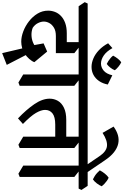

<svg xmlns="http://www.w3.org/2000/svg" viewBox="268 -1292 1175 1830"><g transform="rotate(90 856.0 -376.5)"><path d="M338 9Q291 9 239.5 -10.5Q188 -30 143 -65Q98 -100 70 -146.5Q42 -193 42 -248Q42 -280 54 -312Q66 -344 92.5 -369.5Q119 -395 160 -410Q201 -425 258 -425H368L447 -321H283Q235 -321 205 -303Q175 -285 160.5 -259Q146 -233 146 -206Q146 -180 160.5 -150.5Q175 -121 206 -100Q244 -86 284.5 -89Q325 -92 359 -109.5Q393 -127 413 -153L456 -24Q428 -8 397.5 0.5Q367 9 338 9ZM447 191 385 -73 427 -109 559 147ZM388 -16 354 -204 432 -238 533 -116Q525 -93 502 -67Q479 -41 453 -25ZM447 -321 342 -363V-571L374 -555L447 -497ZM0 -538 -39 -596 -26 -624H567L606 -565L593 -538Z M727 36 650 -10V-571L685 -555L758 -497V24ZM567 -538 528 -596 541 -624H843L882 -565L869 -538Z M578 -661Q539 -661 497.5 -678.5Q456 -696 418.5 -731.5Q381 -767 353 -819L399 -860Q431 -803 470 -777Q509 -751 546 -751Q583 -751 614 -777Q645 -803 658 -859L746 -816Q737 -768 713 -733Q689 -698 654.5 -679.5Q620 -661 578 -661ZM550 -806Q538 -811 522.5 -821Q507 -831 493 -843Q479 -855 471 -867Q483 -890 500 -911.5Q517 -933 534 -944Q555 -935 577 -916.5Q599 -898 610 -883Q602 -862 585 -840Q568 -818 550 -806Z M1069 40Q986 -39 933.5 -115.5Q881 -192 881 -262Q881 -304 901.5 -340Q922 -376 967.5 -398Q1013 -420 1084 -420H1280L1283 -315H1128Q1055 -315 1021.5 -289Q988 -263 988 -218Q988 -181 1017 -131Q1046 -81 1122 -7ZM1320 36 1243 -10V-571L1278 -555L1351 -497V24ZM843 -538 804 -596 817 -624H1436L1475 -565L1462 -538Z M1541 -572 1431 -734Q1386 -802 1333.5 -808Q1281 -814 1207 -766L1147 -871Q1188 -901 1229 -912.5Q1270 -924 1311 -915Q1352 -906 1392 -874.5Q1432 -843 1470 -786L1595 -602ZM1596 36 1519 -10V-571L1554 -555L1627 -497V24ZM1436 -538 1397 -596 1410 -624H1712L1751 -565L1738 -538Z M1650 -674Q1637 -680 1620 -690.5Q1603 -701 1588.5 -714.5Q1574 -728 1564 -740Q1577 -765 1596 -788.5Q1615 -812 1634 -824Q1649 -818 1665 -806.5Q1681 -795 1694.5 -782Q1708 -769 1716 -758Q1707 -736 1688.5 -711.5Q1670 -687 1650 -674Z"/></g></svg>

Font: Eczar Medium
Style: Regular
Weight: 500
Designer: Vaibhav Singh
Foundry: Rosetta Type Foundry
Version: Version 2.000